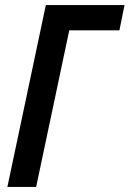

<svg xmlns="http://www.w3.org/2000/svg" viewBox="-20 -734 509 754"><path d="M9 0 160 -714H469L449 -615H252L122 0Z"/></svg>

Font: Noto Sans Condensed SemiBold
Style: Italic
Weight: 600
Width: 3
Italic angle: -12°
Designer: Monotype Design Team
Foundry: Monotype Imaging Inc.
Version: Version 2.013; ttfautohint (v1.8.4.7-5d5b)